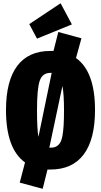

<svg xmlns="http://www.w3.org/2000/svg" viewBox="-20 -1030 625 1188"><path d="M424.8 -878.9 209 -791 161.1 -880.9 355 -1009.8ZM450.2 -670.9Q567.9 -587.9 567.9 -349.1Q567.9 -167.5 497.8 -74.2Q427.7 19 292 19H273.9L244.1 138.2L102.1 100.1L134.8 -24.9Q17.1 -109.4 17.1 -349.1Q17.1 -529.8 86.7 -622.3Q156.2 -714.8 292 -714.8H311L340.8 -832L483.9 -793ZM292 -579.1Q242.7 -579.1 225.8 -530.3Q209 -481.4 209 -349.1Q209 -228.5 217.8 -183.1L299.8 -579.1ZM292 -116.2Q313.5 -116.2 327.6 -123.5Q341.8 -130.9 351.6 -146.2Q361.3 -161.6 366.5 -190.2Q371.6 -218.8 373.8 -255.6Q376 -292.5 376 -349.1Q376 -449.2 366.2 -498L285.2 -116.2Z"/></svg>

Font: Fira Sans Compressed Heavy
Style: Regular
Weight: 900
Width: 1
Designer: Carrois Corporate & Edenspiekermann AG
Foundry: Carrois Corporate GbR & Edenspiekermann AG
Version: Version 4.203;PS 004.203;hotconv 1.0.88;makeotf.lib2.5.64775